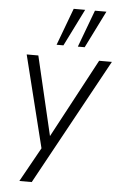

<svg xmlns="http://www.w3.org/2000/svg" viewBox="-62 -809 648 1035"><g transform="rotate(5 262.0 -291.0)"><path d="M83 184 195 -17 191 16 63 -499H126L231 -52H216L455 -499H524L150 184ZM334 -565 409 -766H471L371 -565ZM219 -565 294 -766H356L256 -565Z"/></g></svg>

Font: Nunitoga
Style: Light Italic
Weight: 300
Italic angle: -9°
Designer: Vernon Adams
Foundry: Vernon Adams
Version: Version 1.0